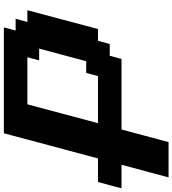

<svg xmlns="http://www.w3.org/2000/svg" viewBox="32 -948 915 1020"><g transform="rotate(90 490.0 -437.5)"><path d="M125 0H687.5Q709.5 -83 754.2 -250Q798.8 -417 821.3 -500H946.3Q952.1 -520.5 963.4 -562.3Q974.6 -604 980 -625H855Q866.2 -667 888.4 -750.2Q910.6 -833.5 921.9 -875H734.4Q723.1 -833 700.9 -750Q678.7 -667 667.5 -625H292.5L275.9 -562.5H213.4L196.3 -500H133.8Q117.2 -437.5 83.7 -312.5Q50.3 -187.5 33.7 -125H96.2L79.1 -62.5H141.6ZM533.7 -125H283.7L300.3 -187.5H237.8Q249 -229 271.2 -312.3Q293.5 -395.5 304.7 -437.5H367.2L383.8 -500H633.8Q617.2 -437.5 583.7 -312.5Q550.3 -187.5 533.7 -125Z"/></g></svg>

Font: Faithful 32x
Style: SemiboldOblique
Weight: 400
Foundry: Faithful Resource Pack
Version: Version 1.0; January 27, 2023